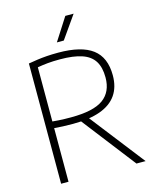

<svg xmlns="http://www.w3.org/2000/svg" viewBox="-136 -1035 910 1126"><g transform="rotate(-15 319.0 -472.0)"><path d="M92.5 0V-730Q118.5 -734.5 146.2 -738.5Q174 -742.5 205.8 -744.8Q237.5 -747 274.5 -747Q415 -747 482.5 -696Q550 -645 550 -536Q550 -464.5 516.8 -416.8Q483.5 -369 417 -345Q350.5 -321 250.5 -321Q216 -321 190.2 -322.2Q164.5 -323.5 137.5 -325.5V0ZM550 0 279 -350.5H333L605.5 0ZM250 -361Q386 -361 445.8 -404.2Q505.5 -447.5 505.5 -535Q505.5 -596.5 481.8 -634.2Q458 -672 407 -689.2Q356 -706.5 274.5 -706.5Q231.5 -706.5 200.5 -703.5Q169.5 -700.5 137.5 -695V-366Q158.5 -364 175.5 -363Q192.5 -362 209.8 -361.5Q227 -361 250 -361ZM283 -807 371 -944.5H421.5L325 -807Z"/></g></svg>

Font: Encode Sans SC Condensed Thin ExtraLight
Style: Regular
Weight: 250
Version: Version 3.002